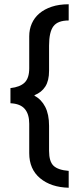

<svg xmlns="http://www.w3.org/2000/svg" viewBox="-20 -725 365 900"><path d="M302 -629Q251 -629 230.5 -602Q210 -575 210 -511V-393Q210 -347 192.5 -319.5Q175 -292 142 -279V-276Q174 -259 192 -224Q210 -189 210 -135V-18Q210 32 231 52Q252 72 302 76V155Q219 153 168 110.5Q117 68 117 -7V-145Q117 -190 96 -214.5Q75 -239 29 -241V-312Q74 -317 95.5 -338Q117 -359 117 -405V-555Q117 -587 129 -614.5Q141 -642 164.5 -662Q188 -682 222.5 -693.5Q257 -705 302 -705Z"/></svg>

Font: Ek Mukta SemiBold
Style: Regular
Weight: 600
Designer: Girish Dalvi and Yashodeep Gholap
Foundry: Ek Type
Version: Version 2.538;PS 1.002;hotconv 16.6.51;makeotf.lib2.5.65220;